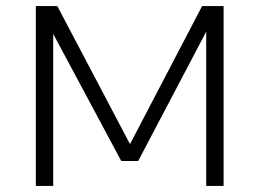

<svg xmlns="http://www.w3.org/2000/svg" viewBox="-20 -615 858 635"><path d="M98.5 0V-595H169.5L417.5 -124H402.5L648.5 -595H719.5V0H662V-544.5H680L437 -82.5H381L134 -544H156V0Z"/></svg>

Font: Encode Sans SC SemiExpanded Light
Style: Regular
Weight: 300
Width: 6
Designer: Multiple Designers
Foundry: Impallari Type
Version: Version 3.002